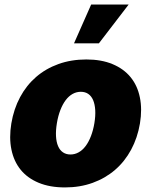

<svg xmlns="http://www.w3.org/2000/svg" viewBox="-20 -814 665 844"><path d="M29.8 -271.3Q40.5 -335.2 68.4 -387.1Q96.2 -438.9 138.7 -475.7Q181.1 -512.4 237 -532.5Q293 -552.6 359.4 -552.6Q425.8 -552.6 474.8 -532.1Q523.8 -511.7 554 -474.8Q584.2 -437.9 594.8 -386Q605.5 -334.2 595.2 -271.3Q584.5 -208.1 556.5 -156.1Q528.4 -104 485.8 -67.3Q443.2 -30.5 387.4 -10.3Q331.7 9.9 265.6 9.9Q199.2 9.9 150 -10.5Q100.9 -30.9 70.8 -67.8Q40.8 -104.8 30.2 -156.6Q19.5 -208.5 29.8 -271.3ZM289.8 -134.9Q308.9 -134.9 325.8 -144.4Q342.7 -153.8 356.2 -171.7Q369.7 -189.6 379.6 -215.2Q389.6 -240.8 394.9 -272.7Q400.2 -304.7 398.6 -330.3Q397 -355.8 389.4 -373.8Q381.7 -391.7 368.1 -401.1Q354.4 -410.5 335.2 -410.5Q316.1 -410.5 299.2 -401.1Q282.3 -391.7 268.8 -373.8Q255.3 -355.8 245.4 -330.3Q235.4 -304.7 230.1 -272.7Q224.8 -240.8 226.2 -215.2Q227.6 -189.6 235.3 -171.7Q242.9 -153.8 256.7 -144.4Q270.6 -134.9 289.8 -134.9ZM380.7 -794H545.5L414.8 -623.6H305.4Z"/></svg>

Font: Inter P Black
Style: Italic
Weight: 900
Italic angle: -9.40001°
Designer: Rasmus Andersson
Foundry: rsms
Version: Version 3.018;git-588b23468